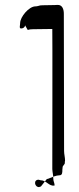

<svg xmlns="http://www.w3.org/2000/svg" viewBox="-20 -702 322 782"><path d="M82 -599 93 -580C100 -582 104 -583 114 -583C115 -583 193 -584 193 -584C194 -584 193 -13 193 -13C194 2 197 11 197 25C197 35 201 41 202 49C202 48 202 54 202 54C178 57 170 32 144 32C144 31 138 31 138 30C115 29 120 61 140 60C140 59 147 58 147 57L170 28C170 27 182 25 181 24C191 20 209 12 222 12C234 12 234 1 234 -11C234 -15 235 -16 235 -21C235 -27 245 -33 244 -39C244 -42 244 -45 245 -48C245 -61 241 -74 241 -87L240 -646C240 -664 234 -683 214 -682C214 -681 144 -681 144 -680C139 -679 132 -676 124 -676C98 -676 62 -633 62 -608C62 -598 57 -586 66 -586C74 -586 82 -591 82 -599Z"/></svg>

Font: Photofail
Style: Regular
Weight: 400
Foundry: Cannot Into Space Fonts
Version: Version 0.97